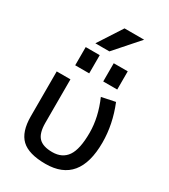

<svg xmlns="http://www.w3.org/2000/svg" viewBox="-231 -1068 1045 1187"><g transform="rotate(30 292.0 -475.0)"><path d="M347 -610V-740H447V-610ZM147 -610V-740H247V-610ZM479 -540Q532 -410 532 -280Q532 10 292 10Q172 10 119.5 -39.5Q67 -89 67 -200V-520H165V-210Q165 -136 195 -105Q225 -74 292 -74Q363 -74 398 -125Q433 -176 433 -293Q433 -403 382 -520ZM297 -960H437L287 -790H187Z"/></g></svg>

Font: M PLUS 1p Medium
Style: Regular
Weight: 500
Version: Version 1.062